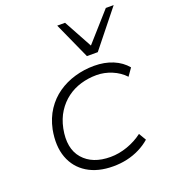

<svg xmlns="http://www.w3.org/2000/svg" viewBox="-138 -855 858 965"><g transform="rotate(-20 290.5 -372.5)"><path d="M303 8Q221 8 165 -26.5Q109 -61 86 -123.5Q63 -186 79 -271Q91 -328 119.5 -371Q148 -414 189 -442.5Q230 -471 280 -485.5Q330 -500 383 -500Q439 -500 483.5 -481.5Q528 -463 556 -429L528 -389Q500 -419 460 -435.5Q420 -452 379 -452Q335 -452 294.5 -440Q254 -428 221 -403.5Q188 -379 164.5 -342.5Q141 -306 131 -257Q111 -155 160.5 -98Q210 -41 306 -41Q351 -41 396.5 -57Q442 -73 479 -101L502 -62Q477 -40 445 -24Q413 -8 377.5 0Q342 8 303 8ZM367 -558 279 -753H321L404 -601L539 -753H581L425 -558Z"/></g></svg>

Font: Nunito Sans 7pt SemiExpanded ExtraLight
Style: Italic
Weight: 250
Width: 6
Italic angle: -9°
Designer: Vernon Adams
Foundry: Vernon Adams
Version: Version 3.101;gftools[0.9.27]